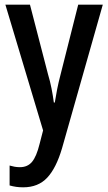

<svg xmlns="http://www.w3.org/2000/svg" viewBox="-20 -560 461 820"><path d="M3 -540H108L185 -243Q194 -213 200 -182.5Q206 -152 210 -122H214Q218 -148 224 -178.5Q230 -209 239 -243L314 -540H419L245 73Q220 158 181.5 199Q143 240 79 240Q63 240 49 238Q35 236 21 232V147Q31 150 42 152Q53 154 65 154Q98 154 117 131Q136 108 149 55L164 -3Z"/></svg>

Font: Avrile Sans Condensed Medium
Style: Regular
Weight: 500
Width: 3
Designer: Monotype Design Team
Foundry: Monotype Imaging Inc.
Version: Version 2.001;September 10, 2019;FontCreator 11.5.0.2425 64-